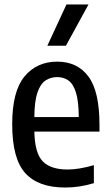

<svg xmlns="http://www.w3.org/2000/svg" viewBox="-20 -828 494 858"><path d="M271 10Q151 10 92.8 -54.5Q34.5 -119 34.5 -273Q34.5 -419.5 89.2 -486Q144 -552.5 236 -552.5Q325.5 -552.5 375 -486.2Q424.5 -420 424.5 -271V-240H133.5Q135.5 -143.5 171 -107Q206.5 -70.5 282.5 -70.5Q332.5 -70.5 399.5 -90V-9.5Q364 1 333.2 5.5Q302.5 10 271 10ZM235.5 -483.5Q206 -483.5 183.2 -468.2Q160.5 -453 147.2 -414.2Q134 -375.5 133.5 -305H332Q331.5 -375.5 319.5 -414.2Q307.5 -453 286 -468.2Q264.5 -483.5 235.5 -483.5ZM191.5 -623.5 277 -808H375.5L274.5 -623.5Z"/></svg>

Font: Encode Sans Cnd Md
Style: Regular
Weight: 500
Width: 3
Designer: Multiple Designers
Foundry: Impallari Type
Version: Version 3.002; ttfautohint (v1.8.3) -l 8 -r 50 -G 200 -x 14 